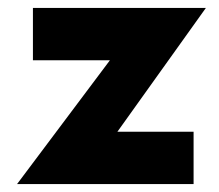

<svg xmlns="http://www.w3.org/2000/svg" viewBox="-20 -472 552 484"><path d="M257 -320 23 -8H468V-140H276L499 -452H63V-320Z"/></svg>

Font: SpinnyJost
Style: Bold
Weight: 700
Version: Version 3.710